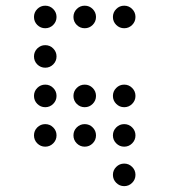

<svg xmlns="http://www.w3.org/2000/svg" viewBox="-20 -674 587 665"><path d="M136.7 -576.2Q120.6 -576.2 109.1 -587.6Q97.7 -599.1 97.7 -615.2Q97.7 -631.3 109.1 -642.8Q120.6 -654.3 136.7 -654.3Q152.8 -654.3 164.3 -642.8Q175.8 -631.3 175.8 -615.2Q175.8 -599.1 164.3 -587.6Q152.8 -576.2 136.7 -576.2ZM273.4 -576.2Q257.3 -576.2 245.8 -587.6Q234.4 -599.1 234.4 -615.2Q234.4 -631.3 245.8 -642.8Q257.3 -654.3 273.4 -654.3Q289.6 -654.3 301 -642.8Q312.5 -631.3 312.5 -615.2Q312.5 -599.1 301 -587.6Q289.6 -576.2 273.4 -576.2ZM410.2 -576.2Q394 -576.2 382.6 -587.6Q371.1 -599.1 371.1 -615.2Q371.1 -631.3 382.6 -642.8Q394 -654.3 410.2 -654.3Q426.3 -654.3 437.7 -642.8Q449.2 -631.3 449.2 -615.2Q449.2 -599.1 437.7 -587.6Q426.3 -576.2 410.2 -576.2ZM136.7 -439.5Q120.6 -439.5 109.1 -450.9Q97.7 -462.4 97.7 -478.5Q97.7 -494.6 109.1 -506.1Q120.6 -517.6 136.7 -517.6Q152.8 -517.6 164.3 -506.1Q175.8 -494.6 175.8 -478.5Q175.8 -462.4 164.3 -450.9Q152.8 -439.5 136.7 -439.5ZM136.7 -302.7Q120.6 -302.7 109.1 -314.2Q97.7 -325.7 97.7 -341.8Q97.7 -357.9 109.1 -369.4Q120.6 -380.9 136.7 -380.9Q152.8 -380.9 164.3 -369.4Q175.8 -357.9 175.8 -341.8Q175.8 -325.7 164.3 -314.2Q152.8 -302.7 136.7 -302.7ZM273.4 -302.7Q257.3 -302.7 245.8 -314.2Q234.4 -325.7 234.4 -341.8Q234.4 -357.9 245.8 -369.4Q257.3 -380.9 273.4 -380.9Q289.6 -380.9 301 -369.4Q312.5 -357.9 312.5 -341.8Q312.5 -325.7 301 -314.2Q289.6 -302.7 273.4 -302.7ZM410.2 -302.7Q394 -302.7 382.6 -314.2Q371.1 -325.7 371.1 -341.8Q371.1 -357.9 382.6 -369.4Q394 -380.9 410.2 -380.9Q426.3 -380.9 437.7 -369.4Q449.2 -357.9 449.2 -341.8Q449.2 -325.7 437.7 -314.2Q426.3 -302.7 410.2 -302.7ZM136.7 -166Q120.6 -166 109.1 -177.5Q97.7 -189 97.7 -205.1Q97.7 -221.2 109.1 -232.7Q120.6 -244.1 136.7 -244.1Q152.8 -244.1 164.3 -232.7Q175.8 -221.2 175.8 -205.1Q175.8 -189 164.3 -177.5Q152.8 -166 136.7 -166ZM273.4 -166Q257.3 -166 245.8 -177.5Q234.4 -189 234.4 -205.1Q234.4 -221.2 245.8 -232.7Q257.3 -244.1 273.4 -244.1Q289.6 -244.1 301 -232.7Q312.5 -221.2 312.5 -205.1Q312.5 -189 301 -177.5Q289.6 -166 273.4 -166ZM410.2 -166Q394 -166 382.6 -177.5Q371.1 -189 371.1 -205.1Q371.1 -221.2 382.6 -232.7Q394 -244.1 410.2 -244.1Q426.3 -244.1 437.7 -232.7Q449.2 -221.2 449.2 -205.1Q449.2 -189 437.7 -177.5Q426.3 -166 410.2 -166ZM410.2 -29.3Q394 -29.3 382.6 -40.8Q371.1 -52.2 371.1 -68.4Q371.1 -84.5 382.6 -95.9Q394 -107.4 410.2 -107.4Q426.3 -107.4 437.7 -95.9Q449.2 -84.5 449.2 -68.4Q449.2 -52.2 437.7 -40.8Q426.3 -29.3 410.2 -29.3Z"/></svg>

Font: DatDot Light
Style: Regular
Weight: 300
Designer: GGBot
Version: 1.00